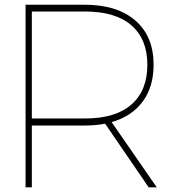

<svg xmlns="http://www.w3.org/2000/svg" viewBox="-20 -798 730 818"><path d="M341.1 -263.3H115.6V0H88.9V-777.8H341.1Q478.9 -777.8 556.7 -710.6Q634.4 -643.3 634.4 -522.2Q634.4 -427.8 587.8 -365Q541.1 -302.2 455.6 -277.8L647.8 0H613.3L427.8 -271.1Q390 -263.3 341.1 -263.3ZM607.8 -522.2Q607.8 -631.1 540 -690Q472.2 -748.9 343.3 -748.9H115.6V-293.3H343.3Q472.2 -293.3 540 -352.8Q607.8 -412.2 607.8 -522.2Z"/></svg>

Font: Paperlogy 1 Thin
Style: Regular
Weight: 250
Designer: redesigned by Lee Juim, glyphs from Gmarket Sans & Montserrat
Foundry: PT&
Version: Version 1.001